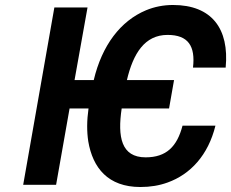

<svg xmlns="http://www.w3.org/2000/svg" viewBox="-20 -741 927 770"><path d="M564 -110C466 -110 451 -192 468 -306H658L678 -420H489C514 -526 560 -601 652 -601C735 -601 764 -556 754 -470H885C900 -626 829 -721 674 -721C636 -721 600 -714 566 -700C463 -657 389 -559 356 -420H279L331 -711H198L73 0H205L259 -306H335C328 -257 328 -213 334 -174C352 -68 413 9 543 9C583 9 619 3 652 -9C744 -42 815 -119 844 -237H712C690 -153 647 -110 564 -110Z"/></svg>

Font: Asimov
Style: NarIt
Weight: 500
Designer: Google
Version: Version 2.000980; 2014